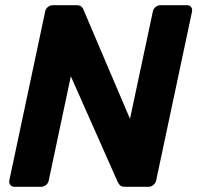

<svg xmlns="http://www.w3.org/2000/svg" viewBox="-20 -720 761 740"><path d="M36 0Q26 0 20 -7Q14 -14 16 -25L154 -675Q156 -686 164.5 -693Q173 -700 184 -700H274Q289 -700 295 -693.5Q301 -687 302 -682L481 -262L569 -675Q571 -686 579.5 -693Q588 -700 599 -700H700Q711 -700 716.5 -693Q722 -686 720 -675L582 -25Q580 -15 571.5 -7.5Q563 0 553 0H462Q447 0 441.5 -7Q436 -14 434 -18L253 -426L168 -25Q166 -14 157.5 -7Q149 0 138 0Z"/></svg>

Font: Rubik Light SemiBold
Style: Italic
Weight: 600
Italic angle: -12°
Version: Version 2.104